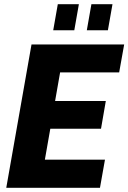

<svg xmlns="http://www.w3.org/2000/svg" viewBox="-20 -900 615 920"><path d="M10 0 131 -687H575L551 -553H268L244 -416H487L464 -283H221L195 -135H483L459 0ZM235 -755 257 -880H358L336 -755ZM396 -755 418 -880H519L497 -755Z"/></svg>

Font: Archivo Condensed ExtraBold
Style: Italic
Weight: 800
Width: 3
Italic angle: -10°
Designer: Hector Gatti
Foundry: Omnibus-Type
Version: Version 2.001